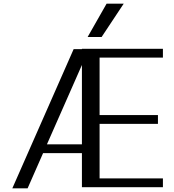

<svg xmlns="http://www.w3.org/2000/svg" viewBox="-20 -1023 947 1043"><path d="M652 -1003H559L456 -822H532ZM865 -758H425V-756H380L47 0H130L214 -191H425V-6H865V-54H521V-350H838V-398H521V-710H865ZM425 -670V-239H235Z"/></svg>

Font: LXGW Marker Gothic
Style: Regular
Weight: 400
Version: Version 1.001